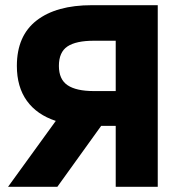

<svg xmlns="http://www.w3.org/2000/svg" viewBox="-20 -720 700 740"><path d="M426 -235H370L201 0H11L195 -254Q122 -278 83.5 -331.5Q45 -385 45 -466Q45 -582 121 -641Q197 -700 334 -700H588V0H426ZM426 -369V-563H342Q273 -563 240 -541Q207 -519 207 -466Q207 -414 240.5 -391.5Q274 -369 342 -369Z"/></svg>

Font: Chess Sans
Style: Bold
Weight: 700
Designer: Wolf Bōese
Foundry: Wolf Bōese
Version: Version 7.223